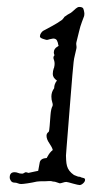

<svg xmlns="http://www.w3.org/2000/svg" viewBox="-20 -527 282 553"><path d="M209 6Q208 6 206.5 5.5Q205 5 203 5L191 2Q184 0 178.5 -1.5Q173 -3 171 -3Q167 -3 161 -1Q155 1 152 1Q151 1 149 0Q147 -1 146 -1Q143 -2 140 -3Q137 -4 133 -4Q128 -6 121 -5.5Q114 -5 111 -5Q110 -5 102.5 -5Q95 -5 86 -4Q73 -1 59.5 1Q46 3 41 3Q36 3 31.5 1Q27 -1 22 -1Q15 -1 11.5 -6Q8 -11 8 -16Q8 -31 22 -31Q27 -31 32 -29Q37 -27 41 -27H46Q49 -29 51.5 -30Q54 -31 54 -31Q56 -31 62 -29Q70 -31 78 -32.5Q86 -34 90 -35Q92 -48 94.5 -59.5Q97 -71 115 -72V-73L118 -78Q120 -82 123.5 -86.5Q127 -91 132 -95Q130 -103 122 -114.5Q114 -126 114 -136Q114 -143 120 -147Q122 -149 123 -164Q124 -179 125.5 -196.5Q127 -214 131 -221Q133 -225 130.5 -232.5Q128 -240 128 -249Q128 -262 136 -273Q136 -285 144 -295Q132 -303 132 -314Q132 -322 135 -331Q135 -330 135.5 -331Q136 -332 137 -339Q138 -348 135 -355.5Q132 -363 137 -368Q136 -370 135.5 -372Q135 -374 135 -376Q135 -387 146 -393L149 -395Q149 -396 148.5 -396Q148 -396 148 -397Q147 -405 144 -410.5Q141 -416 133 -416Q131 -416 123 -414Q117 -412 115 -412Q113 -412 104 -415Q95 -418 95 -422Q95 -427 98 -431.5Q101 -436 104 -438Q115 -444 130 -452Q145 -460 159 -470L164 -476L166 -479Q167 -479 167 -479.5Q167 -480 168 -480L175 -485L184 -490Q185 -491 186.5 -492Q188 -493 189 -494Q193 -498 198.5 -502.5Q204 -507 208 -507Q218 -507 220 -502Q222 -497 223 -489Q223 -482 222 -480L216 -464Q211 -451 207.5 -435.5Q204 -420 200 -405Q199 -401 200 -396Q201 -391 200 -387Q198 -377 195.5 -367.5Q193 -358 192 -348Q191 -340 188.5 -311Q186 -282 183 -243.5Q180 -205 177 -168Q174 -131 172 -105.5Q170 -80 170 -79Q170 -76 170.5 -66Q171 -56 173 -49Q177 -34 193 -23Q195 -22 198 -21Q201 -20 203 -19Q205 -18 208 -18Q211 -18 214 -16Q218 -15 221.5 -14Q225 -13 225 -9Q225 -4 219.5 1Q214 6 209 6Z"/></svg>

Font: RU Serius
Style: Regular
Weight: 400
Designer: Robert E. Leuschke
Foundry: Robert E. Leuschke
Version: Version 1.011; ttfautohint (v1.8.3)